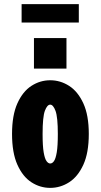

<svg xmlns="http://www.w3.org/2000/svg" viewBox="-20 -902 490 933"><path d="M224 11Q175 11 132.8 -16.2Q90.5 -43.5 64.5 -101.5Q38.5 -159.5 38.5 -251Q38.5 -342 64.5 -399.8Q90.5 -457.5 132.8 -484.8Q175 -512 224 -512Q273 -512 315.8 -484.8Q358.5 -457.5 385 -399.8Q411.5 -342 411.5 -251Q411.5 -159.5 385 -101.5Q358.5 -43.5 315.8 -16.2Q273 11 224 11ZM224 -107.5Q234 -107.5 242.2 -119Q250.5 -130.5 255.8 -161.5Q261 -192.5 261 -251Q261 -333 249.8 -363.2Q238.5 -393.5 224 -393.5Q209.5 -393.5 198.2 -364Q187 -334.5 187 -251Q187 -193 192.2 -162Q197.5 -131 206 -119.2Q214.5 -107.5 224 -107.5ZM145 -717H303V-568.5H145ZM85 -792.5V-882H363V-792.5Z"/></svg>

Font: Trispace Condensed
Style: Bold
Weight: 700
Width: 3
Designer: Tyler Finck
Foundry: Etcetera Type Company
Version: Version 1.210; ttfautohint (v1.8.3)